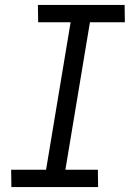

<svg xmlns="http://www.w3.org/2000/svg" viewBox="-20 -755 540 775"><path d="M26 0 25 -70H166L265 -665H134L133 -735H483L484 -665H343L244 -70H375L376 0Z"/></svg>

Font: Iosevka Curly
Style: Italic
Weight: 400
Italic angle: -9°
Monospace: yes
Designer: Belleve Invis
Foundry: Belleve Invis
Version: Version 22.1.2; ttfautohint (v1.8.4)